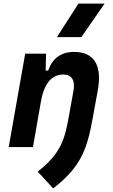

<svg xmlns="http://www.w3.org/2000/svg" viewBox="-20 -815 626 1064"><path d="M28.3 0H162.6L206.5 -250.5V-249.5C225.1 -363.8 274.9 -401.9 330.6 -401.9C376 -401.9 397.9 -371.1 387.2 -312.5L360.4 -163.6C338.4 -43 317.4 35.2 189 136.2L274.9 229C432.1 106.9 463.4 7.8 494.6 -164.6L522 -315.4C546.9 -454.1 501 -527.3 390.6 -527.3C317.4 -527.3 269 -489.7 247.1 -423.8H232.9L235.4 -517.6H119.6ZM295.4 -609.4H430.7L559.6 -794.9H414.6Z"/></svg>

Font: Cascadia Mono PL
Style: Bold Italic
Weight: 700
Italic angle: -10°
Monospace: yes
Designer: Aaron Bell
Foundry: Saja Typeworks
Version: Version 2404.023